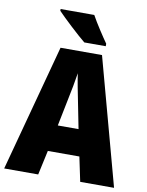

<svg xmlns="http://www.w3.org/2000/svg" viewBox="-99 -1063 818 1067"><g transform="rotate(10 310.0 -529.5)"><path d="M345 -993H155V-983C187 -949 278 -864 317 -833H438V-847C416 -878 367 -952 345 -993ZM429 -66H620L426 -781H192L0 -66H192L222 -204H400ZM340 -500 369 -353H252L282 -502C293 -553 305 -617 311 -658C317 -615 330 -549 340 -500Z"/></g></svg>

Font: Noto Sans Malayalam UI Condensed Black
Style: Regular
Weight: 900
Width: 3
Designer: Jelle Bosma - Monotype Design Team
Foundry: Monotype Imaging Inc.
Version: Version 2.104